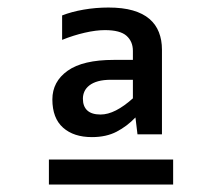

<svg xmlns="http://www.w3.org/2000/svg" viewBox="-20 -665 590 510"><path d="M439.9 -174.8H109.9V-241.2H439.9ZM345.2 -308.1 339.8 -353Q317.4 -329.6 289.8 -315.2Q262.2 -300.8 224.1 -300.8Q175.8 -300.8 147.5 -325.9Q119.1 -351.1 119.1 -400.9Q119.1 -448.2 159.7 -477.1Q200.2 -505.9 282.2 -505.9H333V-529.8Q333 -554.7 316.2 -569.8Q299.3 -585 258.8 -585Q234.9 -585 205.1 -578.1Q175.3 -571.3 145 -559.1V-624Q169.9 -633.8 202.1 -639.4Q234.4 -645 268.1 -645Q306.2 -645 333 -637.2Q359.9 -629.4 377 -614.7Q394 -600.1 402.1 -579.3Q410.2 -558.6 410.2 -533.2V-308.1ZM333 -453.1H274.9Q254.9 -453.1 240.7 -449.2Q226.6 -445.3 217.5 -438.2Q208.5 -431.2 204.3 -422.1Q200.2 -413.1 200.2 -402.8Q200.2 -382.3 211.9 -371.6Q223.6 -360.8 247.1 -360.8Q266.6 -360.8 288.1 -371.8Q309.6 -382.8 333 -403.8Z"/></svg>

Font: Code New Roman
Style: Regular
Weight: 400
Monospace: yes
Designer: Sam Radian
Foundry: Code New Roman
Version: Version 2.00 November 29, 2014